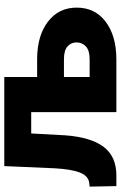

<svg xmlns="http://www.w3.org/2000/svg" viewBox="148 -716 568 905"><g transform="rotate(-90 432.5 -264.0)"><path d="M521.5 -528.3V-373.5H610.4Q718.8 -372.1 783.7 -321.5Q848.6 -271 848.6 -187Q848.6 -101.1 782.5 -50.8Q716.3 -0.5 606.4 0H356V-401.4H255.4L246.6 -239.7Q237.3 -119.6 192.4 -60.1Q147.5 -0.5 58.6 0H7.3L4.9 -126L22.5 -127.9Q55.2 -131.8 71 -171.6Q86.9 -211.4 91.3 -292L101.6 -528.3ZM521.5 -247.1V-126H605Q647 -126 665.8 -143.8Q684.6 -161.6 684.6 -188Q684.6 -213.4 665.8 -230.2Q647 -247.1 605 -247.1Z"/></g></svg>

Font: Sadagaat-English
Style: Regular
Weight: 900
Designer: Ahmed alsheikh
Foundry: Ahmed alsheikh Design
Version: Version 2.137;January 17, 2018;FontCreator 11.0.0.2408 64-bi